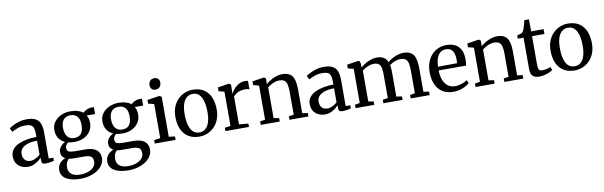

<svg xmlns="http://www.w3.org/2000/svg" viewBox="-59 -1409 7259 2307"><g transform="rotate(-10 3570.5 -256.0)"><path d="M181 10.5Q138.5 10.5 102 -6.5Q65.5 -23.5 43 -57.8Q20.5 -92 20.5 -144Q20.5 -193.5 48 -228Q75.5 -262.5 121.5 -283.8Q167.5 -305 224.8 -315.2Q282 -325.5 341.5 -326V-366Q341.5 -408.5 332.5 -434.5Q323.5 -460.5 300.2 -472.5Q277 -484.5 234 -484.5Q178 -484.5 135.2 -467.5Q92.5 -450.5 67.5 -437L44.5 -482Q56.5 -492.5 88.8 -509.8Q121 -527 166 -541Q211 -555 261.5 -555Q328 -555 367.8 -535Q407.5 -515 424.8 -472.8Q442 -430.5 442 -363.5V-45.5L498.5 -45V-7Q487.5 -4 470.5 -0.5Q453.5 3 434 5.5Q414.5 8 397.5 8Q371 8 359.2 0Q347.5 -8 347.5 -36.5V-72.5Q336 -58.5 312.5 -39Q289 -19.5 255.5 -4.5Q222 10.5 181 10.5ZM223.5 -54.5Q252 -54.5 284.2 -69.8Q316.5 -85 341.5 -108.5V-279.5Q272.5 -279.5 225.5 -263.5Q178.5 -247.5 154.5 -220Q130.5 -192.5 130.5 -156Q130.5 -121 142.8 -98.5Q155 -76 176.2 -65.2Q197.5 -54.5 223.5 -54.5Z M777 262Q720 262 676 252Q632 242 602 223.2Q572 204.5 556.8 177Q541.5 149.5 541.5 114.5Q541.5 83 554.2 57.8Q567 32.5 589 14.2Q611 -4 638 -13.5Q614.5 -26 601.8 -46.8Q589 -67.5 589 -97.5Q589 -120.5 600.2 -141.5Q611.5 -162.5 629.8 -179.2Q648 -196 670 -206.5Q618.5 -230 593.2 -271.8Q568 -313.5 568 -369Q568 -428 600.5 -470.5Q633 -513 684.8 -535.5Q736.5 -558 794.5 -558Q846.5 -558 885.5 -546.2Q924.5 -534.5 950 -513.5Q961 -527.5 990.5 -543Q1020 -558.5 1055.5 -558.5H1083.5V-474H981Q988.5 -463.5 994.2 -449.2Q1000 -435 1003 -418Q1006 -401 1006 -382.5Q1006.5 -323 976.8 -278.8Q947 -234.5 896 -210.5Q845 -186.5 781.5 -186.5Q761 -186.5 741.2 -188.5Q721.5 -190.5 704.5 -194.5Q690.5 -183 680 -167.8Q669.5 -152.5 669.5 -133Q669.5 -98.5 693.5 -87Q717.5 -75.5 774.5 -75.5H892.5Q954.5 -75.5 994.5 -59.2Q1034.5 -43 1053.8 -13Q1073 17 1073 58Q1073 102.5 1050.2 139.8Q1027.5 177 986.8 204.2Q946 231.5 892.2 246.8Q838.5 262 777 262ZM786.5 211.5Q836 211.5 878.5 196.5Q921 181.5 947.2 153.8Q973.5 126 973.5 87Q973.5 61.5 965 43.2Q956.5 25 932.8 15.5Q909 6 864.5 6H748Q728.5 6 711.2 4.8Q694 3.5 680 0.5Q661.5 16.5 650.8 39.8Q640 63 640 96.5Q640 133 655.5 158.8Q671 184.5 703.5 198Q736 211.5 786.5 211.5ZM789.5 -234Q847 -234 874 -270Q901 -306 901 -374.5Q901 -419.5 888 -449.8Q875 -480 850.2 -495.5Q825.5 -511 789.5 -511Q755.5 -511 729.8 -497.2Q704 -483.5 689.2 -453.8Q674.5 -424 674.5 -376.5Q674.5 -335 686.5 -302.8Q698.5 -270.5 724 -252.2Q749.5 -234 789.5 -234Z M1363.5 262Q1306.5 262 1262.5 252Q1218.5 242 1188.5 223.2Q1158.5 204.5 1143.2 177Q1128 149.5 1128 114.5Q1128 83 1140.8 57.8Q1153.5 32.5 1175.5 14.2Q1197.5 -4 1224.5 -13.5Q1201 -26 1188.2 -46.8Q1175.5 -67.5 1175.5 -97.5Q1175.5 -120.5 1186.8 -141.5Q1198 -162.5 1216.2 -179.2Q1234.5 -196 1256.5 -206.5Q1205 -230 1179.8 -271.8Q1154.5 -313.5 1154.5 -369Q1154.5 -428 1187 -470.5Q1219.5 -513 1271.2 -535.5Q1323 -558 1381 -558Q1433 -558 1472 -546.2Q1511 -534.5 1536.5 -513.5Q1547.5 -527.5 1577 -543Q1606.5 -558.5 1642 -558.5H1670V-474H1567.5Q1575 -463.5 1580.8 -449.2Q1586.5 -435 1589.5 -418Q1592.5 -401 1592.5 -382.5Q1593 -323 1563.2 -278.8Q1533.5 -234.5 1482.5 -210.5Q1431.5 -186.5 1368 -186.5Q1347.5 -186.5 1327.8 -188.5Q1308 -190.5 1291 -194.5Q1277 -183 1266.5 -167.8Q1256 -152.5 1256 -133Q1256 -98.5 1280 -87Q1304 -75.5 1361 -75.5H1479Q1541 -75.5 1581 -59.2Q1621 -43 1640.2 -13Q1659.5 17 1659.5 58Q1659.5 102.5 1636.8 139.8Q1614 177 1573.2 204.2Q1532.5 231.5 1478.8 246.8Q1425 262 1363.5 262ZM1373 211.5Q1422.5 211.5 1465 196.5Q1507.5 181.5 1533.8 153.8Q1560 126 1560 87Q1560 61.5 1551.5 43.2Q1543 25 1519.2 15.5Q1495.5 6 1451 6H1334.5Q1315 6 1297.8 4.8Q1280.5 3.5 1266.5 0.5Q1248 16.5 1237.2 39.8Q1226.5 63 1226.5 96.5Q1226.5 133 1242 158.8Q1257.5 184.5 1290 198Q1322.5 211.5 1373 211.5ZM1376 -234Q1433.5 -234 1460.5 -270Q1487.5 -306 1487.5 -374.5Q1487.5 -419.5 1474.5 -449.8Q1461.5 -480 1436.8 -495.5Q1412 -511 1376 -511Q1342 -511 1316.2 -497.2Q1290.5 -483.5 1275.8 -453.8Q1261 -424 1261 -376.5Q1261 -335 1273 -302.8Q1285 -270.5 1310.5 -252.2Q1336 -234 1376 -234Z M1728.5 0V-42L1804 -52.5V-468.5L1732.5 -486.5V-531L1880 -553.5H1886.5L1908 -537V-51.5L1982.5 -42V0ZM1850 -636.5Q1820 -636.5 1803.8 -655Q1787.5 -673.5 1787.5 -701Q1787.5 -730.5 1805.5 -752.5Q1823.5 -774.5 1857.5 -774.5H1858.5Q1888.5 -774.5 1904.8 -756.5Q1921 -738.5 1921 -711Q1921 -681.5 1903 -659Q1885 -636.5 1851 -636.5Z M2027.5 -271.5Q2027.5 -341 2049 -394.2Q2070.5 -447.5 2107.8 -484Q2145 -520.5 2191 -539.2Q2237 -558 2286.5 -558Q2372 -558 2426.5 -520.5Q2481 -483 2506.8 -419.2Q2532.5 -355.5 2532.5 -275.5Q2532.5 -206 2511 -152.5Q2489.5 -99 2452.5 -62.5Q2415.5 -26 2369.2 -7.5Q2323 11 2274 11Q2210 11 2163.2 -10.5Q2116.5 -32 2086.5 -70.2Q2056.5 -108.5 2042 -160Q2027.5 -211.5 2027.5 -271.5ZM2281 -38.5Q2324.5 -38.5 2355 -63.8Q2385.5 -89 2401.8 -139.8Q2418 -190.5 2418 -266.5Q2418 -317 2410.5 -361Q2403 -405 2387 -438Q2371 -471 2344.8 -489.8Q2318.5 -508.5 2281 -508.5Q2237 -508.5 2206 -483.2Q2175 -458 2158.8 -407.5Q2142.5 -357 2142.5 -280Q2142.5 -229.5 2150 -185.5Q2157.5 -141.5 2174 -108.5Q2190.5 -75.5 2216.8 -57Q2243 -38.5 2281 -38.5Z M2590.5 0V-41.5L2661 -50.5V-468.5L2592 -486.5V-532L2725.5 -553.5H2733.5L2753.5 -538V-515L2751 -427.5L2753 -429.5Q2757.5 -440 2770.8 -459.8Q2784 -479.5 2806.2 -500.8Q2828.5 -522 2859 -536.8Q2889.5 -551.5 2927.5 -551.5Q2941 -551.5 2949 -550Q2957 -548.5 2962 -546.5V-442Q2956.5 -446.5 2942.8 -450Q2929 -453.5 2908 -453.5Q2871.5 -453.5 2844.2 -444.2Q2817 -435 2797.8 -421.5Q2778.5 -408 2764.5 -394.5V-51L2877.5 -41V0Z M3083.5 -52.5V-468.5L3014 -486.5V-532L3151.5 -553.5H3160L3179.5 -537.5V-496.5L3178.5 -468.5Q3199 -488.5 3231.2 -508.5Q3263.5 -528.5 3301.8 -542Q3340 -555.5 3378.5 -555.5Q3440 -555.5 3474.5 -531.5Q3509 -507.5 3522.8 -458.2Q3536.5 -409 3536.5 -334V-51.5L3603 -42.5V0H3372V-42L3432.5 -51.5V-333Q3432.5 -384.5 3424.8 -418.8Q3417 -453 3395.8 -470Q3374.5 -487 3333 -487Q3305.5 -487 3279.2 -478.5Q3253 -470 3229.5 -456.5Q3206 -443 3187.5 -428.5V-52.5L3253 -42V0H3021V-42Z M3804.5 10.5Q3762 10.5 3725.5 -6.5Q3689 -23.5 3666.5 -57.8Q3644 -92 3644 -144Q3644 -193.5 3671.5 -228Q3699 -262.5 3745 -283.8Q3791 -305 3848.2 -315.2Q3905.5 -325.5 3965 -326V-366Q3965 -408.5 3956 -434.5Q3947 -460.5 3923.8 -472.5Q3900.5 -484.5 3857.5 -484.5Q3801.5 -484.5 3758.8 -467.5Q3716 -450.5 3691 -437L3668 -482Q3680 -492.5 3712.2 -509.8Q3744.5 -527 3789.5 -541Q3834.5 -555 3885 -555Q3951.5 -555 3991.2 -535Q4031 -515 4048.2 -472.8Q4065.5 -430.5 4065.5 -363.5V-45.5L4122 -45V-7Q4111 -4 4094 -0.5Q4077 3 4057.5 5.5Q4038 8 4021 8Q3994.5 8 3982.8 0Q3971 -8 3971 -36.5V-72.5Q3959.5 -58.5 3936 -39Q3912.5 -19.5 3879 -4.5Q3845.5 10.5 3804.5 10.5ZM3847 -54.5Q3875.5 -54.5 3907.8 -69.8Q3940 -85 3965 -108.5V-279.5Q3896 -279.5 3849 -263.5Q3802 -247.5 3778 -220Q3754 -192.5 3754 -156Q3754 -121 3766.2 -98.5Q3778.5 -76 3799.8 -65.2Q3821 -54.5 3847 -54.5Z M4178.5 0V-42L4238.5 -52.5V-468.5L4169 -486.5V-532L4306.5 -553.5L4326 -545L4334 -511.5L4333.5 -468Q4354.5 -488.5 4387.5 -508.5Q4420.5 -528.5 4458.2 -541.8Q4496 -555 4530.5 -555Q4584.5 -555 4616.8 -535.8Q4649 -516.5 4665 -475.5Q4684 -494 4715.2 -512.2Q4746.5 -530.5 4783.8 -542.8Q4821 -555 4857.5 -555Q4903 -555 4933.5 -541.5Q4964 -528 4981.8 -500.8Q4999.5 -473.5 5007.2 -432Q5015 -390.5 5015 -334V-52.5L5082.5 -42V0H4851V-42L4911 -52.5V-330.5Q4911 -382 4903.5 -417Q4896 -452 4874 -469.5Q4852 -487 4809.5 -487Q4784.5 -487 4760 -479.8Q4735.5 -472.5 4714.2 -461.2Q4693 -450 4676.5 -437.5Q4679.5 -424 4681.2 -407.5Q4683 -391 4683.8 -372.2Q4684.5 -353.5 4684.5 -334V-52.5L4751.5 -42V0H4517.5V-42L4580.5 -52.5V-332.5Q4580.5 -384 4574 -418.2Q4567.5 -452.5 4547.2 -469.5Q4527 -486.5 4486 -486.5Q4446.5 -486.5 4408.5 -469Q4370.5 -451.5 4342.5 -429.5V-52.5L4406.5 -42V0Z M5374 11Q5292.5 11 5238 -24.5Q5183.5 -60 5156.5 -123.5Q5129.5 -187 5129.5 -270.5Q5129.5 -336.5 5148.8 -389.5Q5168 -442.5 5202.5 -480Q5237 -517.5 5283.2 -537.5Q5329.5 -557.5 5383.5 -557.5Q5475.5 -557.5 5527 -507.2Q5578.5 -457 5581 -362Q5581 -332 5579.8 -310.2Q5578.5 -288.5 5574.5 -273H5239.5Q5240 -225 5250.5 -184.8Q5261 -144.5 5281.5 -114.8Q5302 -85 5332.8 -68.8Q5363.5 -52.5 5404.5 -52.5Q5445.5 -52.5 5487 -67Q5528.5 -81.5 5551.5 -100L5569 -61Q5551 -43 5520.5 -26.5Q5490 -10 5452 0.5Q5414 11 5374 11ZM5240 -318 5472.5 -320.5Q5473.5 -330.5 5474.2 -342.8Q5475 -355 5475 -365Q5475 -429.5 5450.8 -469Q5426.5 -508.5 5369 -508.5Q5341.5 -508.5 5318.5 -497.5Q5295.5 -486.5 5278.5 -463.5Q5261.5 -440.5 5251.8 -404.5Q5242 -368.5 5240 -318Z M5705 -52.5V-468.5L5635.5 -486.5V-532L5773 -553.5H5781.5L5801 -537.5V-496.5L5800 -468.5Q5820.5 -488.5 5852.8 -508.5Q5885 -528.5 5923.2 -542Q5961.5 -555.5 6000 -555.5Q6061.5 -555.5 6096 -531.5Q6130.5 -507.5 6144.2 -458.2Q6158 -409 6158 -334V-51.5L6224.5 -42.5V0H5993.5V-42L6054 -51.5V-333Q6054 -384.5 6046.2 -418.8Q6038.5 -453 6017.2 -470Q5996 -487 5954.5 -487Q5927 -487 5900.8 -478.5Q5874.5 -470 5851 -456.5Q5827.5 -443 5809 -428.5V-52.5L5874.5 -42V0H5642.5V-42Z M6420 10Q6369 10 6341 -14Q6313 -38 6313 -101V-483.5H6242.5V-523.5Q6251.5 -526 6263.2 -529Q6275 -532 6285.5 -535.2Q6296 -538.5 6301 -542Q6307.5 -546.5 6312 -551.5Q6316.5 -556.5 6320.2 -563.8Q6324 -571 6327.5 -580Q6332 -592 6338.2 -613Q6344.5 -634 6350.2 -655.2Q6356 -676.5 6359.5 -689.5H6415L6416.5 -542.5H6568V-483.5H6416.5V-162.5Q6416.5 -115 6420.8 -93Q6425 -71 6436.5 -65Q6448 -59 6470.5 -59Q6495.5 -59 6525.2 -66.2Q6555 -73.5 6570.5 -80.5L6584.5 -41Q6570 -29.5 6543.8 -17.8Q6517.5 -6 6485.2 2Q6453 10 6420 10Z M6605.5 -271.5Q6605.5 -341 6627 -394.2Q6648.5 -447.5 6685.8 -484Q6723 -520.5 6769 -539.2Q6815 -558 6864.5 -558Q6950 -558 7004.5 -520.5Q7059 -483 7084.8 -419.2Q7110.5 -355.5 7110.5 -275.5Q7110.5 -206 7089 -152.5Q7067.5 -99 7030.5 -62.5Q6993.5 -26 6947.2 -7.5Q6901 11 6852 11Q6788 11 6741.2 -10.5Q6694.5 -32 6664.5 -70.2Q6634.5 -108.5 6620 -160Q6605.5 -211.5 6605.5 -271.5ZM6859 -38.5Q6902.5 -38.5 6933 -63.8Q6963.5 -89 6979.8 -139.8Q6996 -190.5 6996 -266.5Q6996 -317 6988.5 -361Q6981 -405 6965 -438Q6949 -471 6922.8 -489.8Q6896.5 -508.5 6859 -508.5Q6815 -508.5 6784 -483.2Q6753 -458 6736.8 -407.5Q6720.5 -357 6720.5 -280Q6720.5 -229.5 6728 -185.5Q6735.5 -141.5 6752 -108.5Q6768.5 -75.5 6794.8 -57Q6821 -38.5 6859 -38.5Z"/></g></svg>

Font: Merriweather 48pt
Style: Regular
Weight: 400
Version: Version 2.100